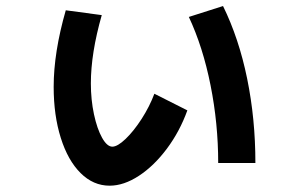

<svg xmlns="http://www.w3.org/2000/svg" viewBox="-20 -583 978 620"><path d="M153.3 -302.7Q153.3 -413.6 192.4 -549.8L308.6 -534.2Q273.4 -411.1 273.4 -313.5Q273.4 -261.2 283.4 -214.1Q293.5 -167 309.6 -138.2Q325.7 -109.4 342.8 -109.4Q359.4 -109.4 385.5 -134.3Q411.6 -159.2 437.3 -199Q462.9 -238.8 478.5 -280.3L585 -226.6Q560.5 -158.7 519 -103Q477.5 -47.4 428.7 -15.4Q379.9 16.6 334 16.6Q281.2 16.6 240.2 -24.2Q199.2 -64.9 176.3 -137.7Q153.3 -210.4 153.3 -302.7ZM589.8 -528.3 700.2 -563.5Q751.5 -459 778.1 -329.1Q804.7 -199.2 804.7 -56.6H684.6Q684.6 -184.1 659.9 -307.6Q635.3 -431.2 589.8 -528.3Z"/></svg>

Font: Pretendard JP
Style: Bold
Weight: 700
Designer: Base glyphs from Inter by Rasmus Andersson; Hangeul glyphs from Noto Sans CJK(Source Han Sans) by Jang Soo-young and Kan
Foundry: Kil Hyung-jin
Version: Version 1.309